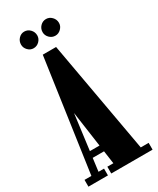

<svg xmlns="http://www.w3.org/2000/svg" viewBox="-216 -915 807 980"><g transform="rotate(-30 187.0 -425.0)"><path d="M-2.5 0V-40H38L132.5 -700H211L329 -40H375.5V0H132V-40H167.5L121 -368H122.5L80 -40H112.5V0ZM74.5 -116.5V-153.5H174.5V-116.5ZM237.5 -751.5Q217.5 -751.5 203.2 -766Q189 -780.5 189 -799.5Q189 -820 203.2 -834.8Q217.5 -849.5 237.5 -849.5Q256.5 -849.5 271 -834.8Q285.5 -820 285.5 -799.5Q285.5 -780.5 271 -766Q256.5 -751.5 237.5 -751.5ZM109 -751.5Q90 -751.5 76 -766Q62 -780.5 62 -799.5Q62 -820 76 -834.8Q90 -849.5 109 -849.5Q129 -849.5 143.2 -834.8Q157.5 -820 157.5 -799.5Q157.5 -780.5 143.2 -766Q129 -751.5 109 -751.5Z"/></g></svg>

Font: Imbue Thin 10pt Black
Style: Regular
Weight: 900
Version: Version 1.102